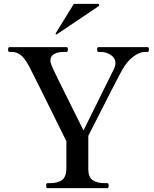

<svg xmlns="http://www.w3.org/2000/svg" viewBox="-20 -978 801 998"><path d="M227 0Q220 0 220 -13Q220 -26 227 -26H240Q280 -26 302 -42Q324 -58 325 -100V-244Q147 -605 131 -634Q107 -678 86 -693Q65 -708 43 -708H29Q22 -708 22 -720Q22 -733 29 -733H326Q333 -733 333 -720Q333 -708 326 -708H312Q280 -708 261 -697Q242 -686 242 -664Q242 -652 250 -633Q260 -608 414 -300L571 -617Q580 -635 580 -650Q580 -677 555.5 -692.5Q531 -708 506 -708H492Q485 -708 485 -720Q485 -733 492 -733H746Q751 -733 752.5 -730Q754 -727 754 -720Q754 -708 746 -708H734Q706 -708 674 -684.5Q642 -661 617 -618Q593 -576 439 -272V-100Q439 -57 462 -41.5Q485 -26 524 -26H537Q545 -26 545 -13Q545 0 537 0ZM493 -946Q496 -949 496 -952Q496 -954 494 -956Q492 -958 489 -958H364L270 -806L269 -803Q269 -802 270 -800.5Q271 -799 273 -799L276 -800Z"/></svg>

Font: Shippori Mincho SemiBold
Style: Regular
Weight: 600
Designer: FONTDASU
Foundry: FONTDASU / Google Inc. / but / Adobe
Version: Version 3.110; ttfautohint (v1.8.3)